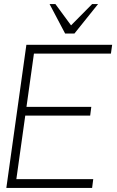

<svg xmlns="http://www.w3.org/2000/svg" viewBox="-20 -919 570 939"><path d="M11 0 109 -700H528.5L522.5 -657H146L109.5 -396.5H426.5L421 -353.5H103.5L60 -43H436L430.5 0ZM298.5 -755 222.5 -899H251L327.5 -795L430.5 -899H459.5L344 -755Z"/></svg>

Font: Urbanist ExtraLight
Style: Italic
Weight: 250
Version: Version 1.303